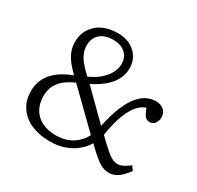

<svg xmlns="http://www.w3.org/2000/svg" viewBox="-155 -896 1124 1093"><g transform="rotate(30 407.5 -350.0)"><path d="M294 14Q225 14 172 -9Q119 -32 89 -76Q59 -120 59 -181Q59 -222 72.5 -253.5Q86 -285 109.5 -309Q133 -333 163.5 -351Q194 -369 227 -381Q207 -400 186 -424.5Q165 -449 150.5 -480Q136 -511 136 -549Q136 -588 150.5 -618.5Q165 -649 190 -670.5Q215 -692 249.5 -703Q284 -714 324 -714Q394 -714 437.5 -674.5Q481 -635 481 -573Q481 -532 462 -497Q443 -462 408.5 -433.5Q374 -405 328 -383L504 -209Q522 -295 546 -349.5Q570 -404 597 -434Q624 -464 652 -475.5Q680 -487 706 -487Q737 -487 757.5 -469.5Q778 -452 778 -422Q778 -406 771.5 -392.5Q765 -379 755 -372Q745 -365 731 -365Q719 -365 709.5 -371Q700 -377 692.5 -390.5Q685 -404 676 -427Q653 -421 628 -396.5Q603 -372 580.5 -318.5Q558 -265 543 -173Q587 -130 613 -107.5Q639 -85 657 -76Q675 -67 694 -67Q709 -67 728.5 -76.5Q748 -86 770 -103L789 -76Q771 -52 753 -34.5Q735 -17 715.5 -8Q696 1 674 1Q653 1 631.5 -8Q610 -17 583 -39Q556 -61 515 -101Q498 -71 467.5 -45Q437 -19 394 -2.5Q351 14 294 14ZM305 -33Q368 -33 412.5 -60.5Q457 -88 480 -134L258 -351Q226 -337 198 -317Q170 -297 152.5 -266.5Q135 -236 135 -192Q135 -143 156 -107Q177 -71 215.5 -52Q254 -33 305 -33ZM296 -412Q345 -435 374 -462Q403 -489 416 -517.5Q429 -546 429 -570Q429 -617 399 -642.5Q369 -668 322 -668Q265 -668 234.5 -640.5Q204 -613 204 -565Q204 -539 213.5 -515Q223 -491 243.5 -466.5Q264 -442 296 -412Z"/></g></svg>

Font: Literata 18pt Light
Style: Regular
Weight: 300
Designer: Latin by Veronika Burian and Jose Scaglione. Greek by Irene Vlachou. Cyrillic by Vera Evstafieva.
Foundry: TypeTogether
Version: Version 3.103;gftools[0.9.29]